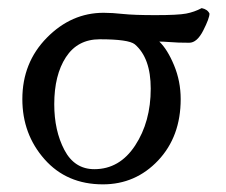

<svg xmlns="http://www.w3.org/2000/svg" viewBox="-20 -455 567 482"><path d="M240.2 -422.9Q261.7 -422.9 289.1 -419.9Q316.4 -417 370.1 -417Q426.8 -417 447.3 -420.9Q467.8 -424.8 486.3 -434.6Q501 -431.6 505.9 -420.9Q505.9 -409.2 490.2 -378.4Q474.6 -347.7 455.1 -347.7Q440.4 -347.7 428.2 -348.1Q416 -348.6 402.8 -349.6Q389.6 -350.6 379.9 -350.6Q400.4 -331.1 417 -291Q433.6 -251 433.6 -206.1Q433.6 -112.3 377 -52.2Q320.3 7.8 238.3 7.8Q147.5 7.8 91.8 -55.2Q36.1 -118.2 36.1 -206.1Q36.1 -297.9 97.7 -360.4Q159.2 -422.9 240.2 -422.9ZM230.5 -356.4Q174.8 -356.4 145.5 -311.5Q116.2 -266.6 116.2 -193.4Q116.2 -127 141.6 -78.6Q167 -30.3 216.8 -30.3Q280.3 -30.3 319.3 -89.8Q358.4 -149.4 358.4 -232.4Q358.4 -309.6 318.4 -343.8Q302.7 -356.4 230.5 -356.4Z"/></svg>

Font: Crimson Text
Style: Regular
Weight: 400
Version: Version 0.13